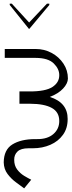

<svg xmlns="http://www.w3.org/2000/svg" viewBox="-23 -794 388 1041"><path d="M2.8 -528.4H170.5Q217.7 -528.4 257.3 -506.9Q296.9 -485.4 321 -449Q345.2 -412.6 345.2 -367.9Q344.8 -341.6 319.1 -313.9Q293.3 -286.2 247.2 -268.5Q344.1 -237.6 343.8 -149.1Q344.1 -98.7 318.5 -63.2Q293 -27.7 250 -8.9Q207 9.9 154.8 9.9H132.1Q90.2 9.9 71.9 27.5Q53.6 45.1 54 72.4Q54 103.7 70.1 125Q86.3 146.3 108.1 159.4Q130 172.6 146.3 180.4L108 227.3Q89.5 213.4 63.7 194.6Q38 175.8 18.1 149.5Q-1.8 123.2 -2.8 86.6Q-2.1 17.8 44 -10.8Q90.2 -39.4 166.2 -39.8H179Q234.4 -39.4 266.3 -67.1Q298.3 -94.8 298.3 -137.8Q298.3 -186.4 257.8 -208.8Q217.3 -231.2 140.6 -231.5H82.4V-298.3H136.4Q223.7 -297.9 261.2 -322.4Q298.7 -346.9 298.3 -386.4Q298.7 -420.1 268.5 -449.9Q238.3 -479.8 170.5 -480.1H2.8ZM41.2 -774.1 134.9 -671.9 231.5 -774.1H244.3V-767L136.4 -637.8H133.5L29.8 -767V-774.1Z"/></svg>

Font: Inter UI Thin
Style: Regular
Weight: 100
Designer: Rasmus Andersson
Foundry: rsms
Version: 3.2;8d6f07862